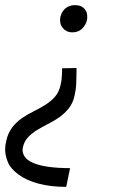

<svg xmlns="http://www.w3.org/2000/svg" viewBox="-46 -518 458 748"><path d="M252 -253Q252 -243 252 -233Q252 -217 251 -193Q250 -169 244 -144Q238 -116 222 -96Q206 -76 185.5 -61.5Q165 -47 142 -35.5Q119 -24 98.5 -11.5Q78 1 63 17Q48 33 43 57Q42 62 42 67Q42 79 50 92Q58 105 80.5 115.5Q103 126 140 131.5Q177 137 227 137L212 210Q152 210 104.5 197.5Q57 185 25.5 161.5Q-6 138 -16 112Q-26 86 -26 65Q-26 49 -22 32Q-15 0 1.5 -21.5Q18 -43 40 -58Q62 -73 85.5 -84.5Q109 -96 130.5 -109.5Q152 -123 168 -141Q184 -159 190 -187Q193 -198 194.5 -215.5Q196 -233 196 -252ZM246 -498Q259 -498 268.5 -494Q278 -490 284.5 -482Q291 -474 292.5 -466Q294 -458 294 -452Q294 -447 293 -440Q288 -420 273.5 -406Q259 -392 236 -392Q224 -392 214.5 -396.5Q205 -401 198.5 -409Q192 -417 190 -425Q188 -433 188 -440Q188 -445 189 -451Q194 -473 209 -485.5Q224 -498 246 -498Z"/></svg>

Font: Isabella Sans
Style: Italic
Weight: 400
Italic angle: -12°
Designer: Christian Thalmann (Catharsis Fonts), Cristiano Sobral
Foundry: The Isabella Sans Project Authors
Version: Version 2.026; ttfautohint (v1.8.4.7-5d5b-dirty)